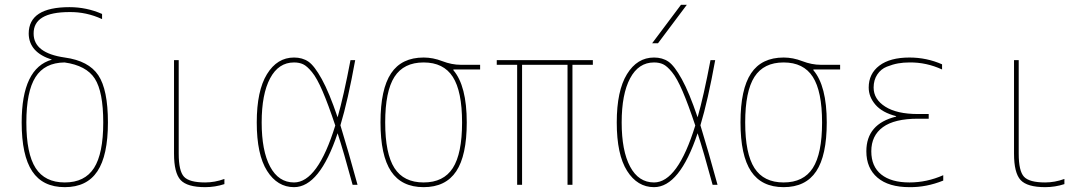

<svg xmlns="http://www.w3.org/2000/svg" viewBox="-20 -770 4540 800"><path d="M70.3 -259.8Q70.3 -486.3 196.3 -521.5Q100.6 -551.8 99.6 -629.9Q99.6 -740.2 269.5 -740.2Q340.8 -740.2 405.3 -711.9V-690.4Q339.8 -720.7 269.5 -719.7Q119.1 -719.7 120.1 -629.9Q120.1 -548.8 250 -530.3Q349.6 -516.6 389.6 -456.5Q429.7 -396.5 429.7 -259.8Q429.7 -122.1 385.7 -56.2Q341.8 9.8 250 9.8Q158.2 9.8 114.3 -56.2Q70.3 -122.1 70.3 -259.8ZM249 -509.8Q166 -508.8 127.9 -448.7Q89.8 -388.7 89.8 -259.8Q89.8 -129.9 128.4 -69.8Q167 -9.8 250 -9.8Q333 -9.8 371.6 -69.8Q410.2 -129.9 410.2 -259.8Q410.2 -387.7 375 -442.4Q339.8 -497.1 249 -509.8Z M724.6 -519.5V-129.9Q724.6 -57.6 746.6 -33.7Q768.6 -9.8 835 -9.8Q875 -9.8 915 -24.4V-2.9Q876 9.8 835 9.8Q759.8 9.8 732.4 -20Q705.1 -49.8 705.1 -129.9V-519.5Z M1469.7 0H1449.2Q1411.1 -140.6 1386.7 -214.8Q1311.5 9.8 1205.1 9.8Q1135.7 9.8 1092.8 -58.1Q1049.8 -126 1049.8 -259.8Q1049.8 -391.6 1092.3 -460.9Q1134.8 -530.3 1205.1 -530.3Q1240.2 -530.3 1265.1 -513.2Q1290 -496.1 1320.8 -440.4Q1351.6 -384.8 1386.7 -281.2Q1412.1 -370.1 1440.4 -519.5H1460Q1429.7 -351.6 1398.4 -248Q1430.7 -142.6 1469.7 0ZM1377 -247.1Q1347.7 -335 1324.2 -389.6Q1300.8 -444.3 1279.8 -469.7Q1258.8 -495.1 1242.7 -502.4Q1226.6 -509.8 1205.1 -509.8Q1140.6 -509.8 1105.5 -443.8Q1070.3 -377.9 1070.3 -259.8Q1070.3 -141.6 1105.5 -75.7Q1140.6 -9.8 1205.1 -9.8Q1303.7 -9.8 1377 -247.1Z M1869.1 -477.5Q1924.8 -412.1 1924.8 -259.8Q1924.8 -122.1 1880.9 -56.2Q1836.9 9.8 1745.1 9.8Q1653.3 9.8 1609.4 -56.2Q1565.4 -122.1 1565.4 -260.3Q1565.4 -398.4 1609.4 -464.4Q1653.3 -530.3 1745.1 -530.3Q1784.2 -530.3 1823.2 -515.1Q1862.3 -500 1900.4 -500H1980.5V-480.5H1869.1ZM1623.5 -69.8Q1662.1 -9.8 1745.1 -9.8Q1828.1 -9.8 1866.7 -69.8Q1905.3 -129.9 1905.3 -259.8Q1905.3 -389.6 1866.7 -449.7Q1828.1 -509.8 1745.1 -509.8Q1662.1 -509.8 1623.5 -449.7Q1585 -389.6 1585 -259.8Q1585 -129.9 1623.5 -69.8Z M2365.2 -500V0H2344.7V-500H2155.3V0H2134.8V-500H2049.8V-519.5H2450.2V-500Z M2721.7 -589.8H2697.3L2817.4 -750H2841.8ZM2969.7 0H2949.2Q2911.1 -140.6 2886.7 -214.8Q2811.5 9.8 2705.1 9.8Q2635.7 9.8 2592.8 -58.1Q2549.8 -126 2549.8 -259.8Q2549.8 -391.6 2592.3 -460.9Q2634.8 -530.3 2705.1 -530.3Q2740.2 -530.3 2765.1 -513.2Q2790 -496.1 2820.8 -440.4Q2851.6 -384.8 2886.7 -281.2Q2912.1 -370.1 2940.4 -519.5H2960Q2929.7 -351.6 2898.4 -248Q2930.7 -142.6 2969.7 0ZM2877 -247.1Q2847.7 -335 2824.2 -389.6Q2800.8 -444.3 2779.8 -469.7Q2758.8 -495.1 2742.7 -502.4Q2726.6 -509.8 2705.1 -509.8Q2640.6 -509.8 2605.5 -443.8Q2570.3 -377.9 2570.3 -259.8Q2570.3 -141.6 2605.5 -75.7Q2640.6 -9.8 2705.1 -9.8Q2803.7 -9.8 2877 -247.1Z M3369.1 -477.5Q3424.8 -412.1 3424.8 -259.8Q3424.8 -122.1 3380.9 -56.2Q3336.9 9.8 3245.1 9.8Q3153.3 9.8 3109.4 -56.2Q3065.4 -122.1 3065.4 -260.3Q3065.4 -398.4 3109.4 -464.4Q3153.3 -530.3 3245.1 -530.3Q3284.2 -530.3 3323.2 -515.1Q3362.3 -500 3400.4 -500H3480.5V-480.5H3369.1ZM3123.5 -69.8Q3162.1 -9.8 3245.1 -9.8Q3328.1 -9.8 3366.7 -69.8Q3405.3 -129.9 3405.3 -259.8Q3405.3 -389.6 3366.7 -449.7Q3328.1 -509.8 3245.1 -509.8Q3162.1 -509.8 3123.5 -449.7Q3085 -389.6 3085 -259.8Q3085 -129.9 3123.5 -69.8Z M3713.9 -286.1Q3656.2 -300.8 3627.9 -333.5Q3599.6 -366.2 3599.6 -405.3Q3599.6 -462.9 3644 -496.6Q3688.5 -530.3 3769.5 -530.3Q3840.8 -530.3 3905.3 -502V-480.5Q3839.8 -510.7 3769.5 -509.8Q3744.1 -509.8 3722.2 -505.9Q3700.2 -502 3675.3 -492.2Q3650.4 -482.4 3635.3 -459.5Q3620.1 -436.5 3620.1 -405.3Q3620.1 -356.4 3668.5 -325.7Q3716.8 -294.9 3804.7 -294.9H3849.6V-275.4H3804.7Q3707 -275.4 3658.7 -240.2Q3610.4 -205.1 3610.4 -139.6Q3610.4 -76.2 3651.9 -43Q3693.4 -9.8 3769.5 -9.8Q3841.8 -9.8 3910.2 -40V-17.6Q3839.8 10.7 3769.5 9.8Q3682.6 9.8 3636.2 -29.8Q3589.8 -69.3 3589.8 -139.6Q3589.8 -253.9 3713.9 -284.2Z M4224.6 -519.5V-129.9Q4224.6 -57.6 4246.6 -33.7Q4268.6 -9.8 4335 -9.8Q4375 -9.8 4415 -24.4V-2.9Q4376 9.8 4335 9.8Q4259.8 9.8 4232.4 -20Q4205.1 -49.8 4205.1 -129.9V-519.5Z"/></svg>

Font: Mgen+ 1m thin
Style: Regular
Weight: 100
Designer: [Source Han Sans]
Ryoko NISHIZUKA  (kana & ideographs); Paul D. Hunt (Latin, Greek & Cyrillic); Wenlong ZHANG  (bopomofo
Version: Version 1.059.20150602